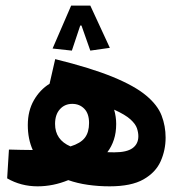

<svg xmlns="http://www.w3.org/2000/svg" viewBox="-20 -657 626 681"><path d="M113.3 3.9Q54.2 3.9 5.4 -24.4L11.7 -126.5Q32.7 -126 53.2 -125.5Q73.7 -125 90.3 -125Q93.3 -125 96.2 -125Q78.6 -164.1 78.6 -213.4Q78.6 -263.7 100.1 -301.3Q121.6 -338.9 155.8 -359.9L175.8 -447.3Q302.7 -416 380.4 -384Q458 -352.1 498.5 -318.1Q539.1 -284.2 553.2 -247.1Q567.4 -210 567.4 -168.9Q567.4 -124.5 549.8 -85Q532.2 -45.4 489 -20.8Q445.8 3.9 368.7 3.9Q328.6 3.9 291.5 -1.5Q254.4 -6.8 222.2 -18.1Q168.5 3.9 113.3 3.9ZM230 -137.7Q266.1 -148.9 281 -168.5Q295.9 -188 295.9 -220.7Q295.9 -253.9 279.1 -271.2Q262.2 -288.6 236.3 -288.6Q209.5 -288.6 192.4 -269.5Q175.3 -250.5 175.3 -217.3Q175.3 -161.1 230 -137.7ZM360.8 -117.2Q372.6 -116.7 385.3 -116.7Q429.7 -116.7 450.2 -131.6Q470.7 -146.5 470.7 -173.8Q470.7 -187 465.8 -201.9Q460.9 -216.8 442.9 -233.4Q424.8 -250 384.8 -268.1Q392.1 -242.7 392.1 -217.3Q392.1 -186.5 384 -161.9Q376 -137.2 360.8 -117.2ZM300.3 -637.2 369.6 -487.3 300.3 -477.5 269 -566.4H264.6L234.9 -477.5L166.5 -484.9L232.4 -637.2Z"/></svg>

Font: Cascadia Mono PL SemiBold
Style: Regular
Weight: 600
Monospace: yes
Designer: Aaron Bell
Foundry: Saja Typeworks
Version: Version 2404.023; ttfautohint (v1.8.4)